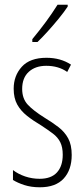

<svg xmlns="http://www.w3.org/2000/svg" viewBox="-20 -784 357 814"><path d="M284 -127Q284 -64 250 -27Q216 10 149 10Q112 10 83 0.5Q54 -9 35 -21V-63Q57 -46 86.5 -36Q116 -26 148 -26Q197 -26 221.5 -53Q246 -80 246 -128Q246 -160 235.5 -181Q225 -202 204.5 -217.5Q184 -233 155 -252Q121 -272 94.5 -293Q68 -314 53 -341Q38 -368 38 -408Q38 -463 72.5 -501Q107 -539 177 -539Q237 -539 281 -510L265 -479Q228 -505 176 -505Q130 -505 102 -479.5Q74 -454 74 -407Q74 -366 97.5 -340.5Q121 -315 169 -285Q202 -265 228 -245Q254 -225 269 -197.5Q284 -170 284 -127ZM267 -756Q251 -732 228.5 -704.5Q206 -677 182 -650.5Q158 -624 139 -606H117V-618Q150 -658 175 -692Q200 -726 224 -764H267Z"/></svg>

Font: Noto Sans Gurmukhi ExtraCondensed ExtraLight
Style: Regular
Weight: 200
Width: 2
Designer: Jelle Bosma - Monotype Design Team
Foundry: Monotype Imaging Inc.
Version: Version 2.004; ttfautohint (v1.8.4.7-5d5b)